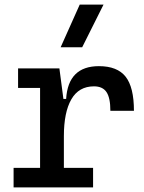

<svg xmlns="http://www.w3.org/2000/svg" viewBox="-20 -815 626 835"><path d="M257.8 -222.7 227.5 -384.8H267.6Q276.4 -527.3 410.2 -527.3Q490.2 -527.3 526.4 -481.4Q562.5 -435.5 562.5 -333H460Q460 -389.6 443.1 -414.6Q426.3 -439.5 388.7 -439.5Q322.8 -439.5 290.3 -383.1Q257.8 -326.7 257.8 -222.7ZM39.1 0V-85H384.8V0ZM154.3 0V-517.6H238.3L257.8 -369.1V0ZM58.6 -432.6V-517.6H231.4L241.2 -432.6ZM243.7 -609.4 326.7 -794.9H430.2L337.4 -609.4Z"/></svg>

Font: Cascadia Mono PL
Style: Regular
Weight: 400
Monospace: yes
Designer: Aaron Bell
Foundry: Saja Typeworks
Version: Version 2102.003